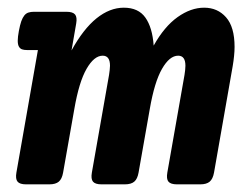

<svg xmlns="http://www.w3.org/2000/svg" viewBox="-20 -482 640 502"><path d="M51.3 -351.1Q43 -351.1 37.6 -353Q32.2 -355 29.3 -360.4Q26.4 -365.7 26.4 -375.5Q26.4 -385.3 29.3 -400.9Q32.2 -416.5 35.6 -426.3Q39.1 -436 43.7 -441.7Q48.3 -447.3 54.4 -449.2Q60.5 -451.2 68.8 -451.2H153.8Q170.4 -451.2 176.3 -444.1Q182.1 -437 179.2 -420.4L167 -350.1Q197.8 -406.2 232.4 -434.1Q267.1 -461.9 303.7 -461.9Q341.8 -461.9 360.1 -436Q378.4 -410.2 381.8 -362.8Q409.7 -412.6 444.3 -437.3Q479 -461.9 513.7 -461.9Q548.8 -461.9 571 -436.8Q593.3 -411.6 593.3 -359.4Q593.3 -348.1 592 -335.7Q590.8 -323.2 588.4 -309.1L539.6 -30.8Q536.6 -14.2 528.3 -7.1Q520 0 503.4 0H442.9Q426.3 0 420.4 -7.1Q414.6 -14.2 417.5 -30.8L462.4 -286.1Q463.4 -293 464.1 -298.8Q464.8 -304.7 464.8 -310.1Q464.8 -336.4 445.8 -336.4Q423.3 -336.4 403.6 -302Q383.8 -267.6 371.6 -196.8L342.3 -30.8Q339.4 -14.2 331.1 -7.1Q322.8 0 306.2 0H245.6Q229 0 223.1 -7.1Q217.3 -14.2 220.2 -30.8L265.1 -286.1Q266.1 -293 266.8 -298.8Q267.6 -304.7 267.6 -310.1Q267.6 -336.4 248.5 -336.4Q226.1 -336.4 206.3 -302Q186.5 -267.6 174.3 -196.8L145 -30.8Q142.1 -14.2 133.8 -7.1Q125.5 0 108.9 0H48.3Q31.7 0 25.9 -7.1Q20 -14.2 22.9 -30.8L79.1 -351.1Z"/></svg>

Font: Courier Prime
Style: Bold Italic
Weight: 700
Monospace: yes
Designer: Alan Dague-Greene
Foundry: Quote-Unquote Apps
Version: Version 1.202